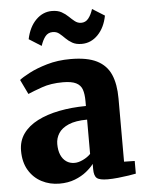

<svg xmlns="http://www.w3.org/2000/svg" viewBox="-56 -841 679 898"><g transform="rotate(-5 283.5 -392.0)"><path d="M187.5 11Q142 11 104 -8.8Q66 -28.5 43.5 -66.2Q21 -104 21 -157.5Q21 -203.5 45.2 -237.5Q69.5 -271.5 113.2 -294Q157 -316.5 215.2 -328Q273.5 -339.5 341.5 -340V-363Q341.5 -396.5 334 -417.8Q326.5 -439 305.2 -449.5Q284 -460 243.5 -460Q187 -460 144.8 -445Q102.5 -430 78.5 -419.5L45.5 -488Q58.5 -499 93 -517.2Q127.5 -535.5 177.8 -550.2Q228 -565 288.5 -565Q366.5 -565 411.8 -542.2Q457 -519.5 476.8 -474.5Q496.5 -429.5 496.5 -361.5V-65L546.5 -64V-4.5Q535 -2 512 1.5Q489 5 462.2 7.8Q435.5 10.5 414 10.5Q375.5 10.5 362.5 -0.5Q349.5 -11.5 349.5 -43V-67.5Q337.5 -51 314.8 -32.5Q292 -14 260 -1.5Q228 11 187.5 11ZM266 -79.5Q284 -79.5 305.5 -89.8Q327 -100 341.5 -115V-276Q287.5 -276 254.5 -261.8Q221.5 -247.5 207 -224.5Q192.5 -201.5 192.5 -174.5Q192.5 -144.5 201.5 -123.5Q210.5 -102.5 227 -91Q243.5 -79.5 266 -79.5ZM102 -674.5Q114 -731.5 146.5 -764Q179 -796.5 221.5 -796.5Q248.5 -796.5 266.5 -786.5Q284.5 -776.5 298 -763.2Q311.5 -750 324.2 -740Q337 -730 352.5 -729.5Q374 -729 387.5 -745.8Q401 -762.5 409.5 -789.5L467 -753.5Q456.5 -698 424 -664.5Q391.5 -631 347.5 -631Q321 -631 303.5 -641Q286 -651 273 -664.2Q260 -677.5 247.2 -687.8Q234.5 -698 217 -698Q195 -698 182 -681.8Q169 -665.5 160 -638Z"/></g></svg>

Font: Merriweather 28pt Black
Style: Regular
Weight: 900
Version: Version 2.100